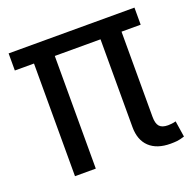

<svg xmlns="http://www.w3.org/2000/svg" viewBox="-115 -748 883 876"><g transform="rotate(-20 326.0 -310.0)"><path d="M431 -547H209V0H108V-547H15V-630H626V-547H533V-133Q533 -101 545.5 -87Q558 -73 587 -73Q593 -73 603.5 -74Q614 -75 625 -78L637 0Q615 7 601 8.5Q587 10 569 10Q503 10 467 -24Q431 -58 431 -121Z"/></g></svg>

Font: Mukta Malar Medium
Style: Regular
Weight: 500
Designer: Aadarsh Rajan, Girish Dalvi, Yashodeep Gholap
Foundry: Ek Type
Version: Version 2.538;PS 1.000;hotconv 16.6.51;makeotf.lib2.5.65220;